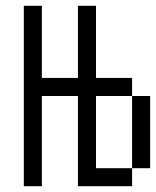

<svg xmlns="http://www.w3.org/2000/svg" viewBox="-20 -645 540 665"><path d="M62.5 -625Q62.5 -625 62.5 0H125V-312.5H250V0H437.5V-62.5H312.5Q312.5 -62.5 312.5 -312.5H437.5Q437.5 -312.5 437.5 -62.5H500Q500 -62.5 500 -312.5H437.5V-375H312.5Q312.5 -375 312.5 -625H250Q250 -625 250 -375H125Q125 -375 125 -625Z"/></svg>

Font: Unifont
Style: Regular
Weight: 500
Version: Version 15.1.04